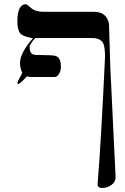

<svg xmlns="http://www.w3.org/2000/svg" viewBox="-20 -613 601 923"><path d="M535.6 236.3Q537.1 259.3 517.3 274.9Q497.6 290.5 472.2 290.5Q448.2 290.5 449.2 271.5Q465.8 70.8 484.9 -338.9Q484.9 -387.2 476.1 -404.8Q463.4 -430.2 421.4 -430.2H149.9Q137.2 -418.9 123 -393.6Q119.1 -349.1 152.3 -349.1L207 -347.7Q242.7 -347.7 253.9 -341.3Q272.9 -330.1 272.9 -292Q272.9 -274.4 264.2 -258.5Q255.4 -242.7 241.2 -242.7H131.8Q121.6 -242.7 109.4 -246.1Q71.3 -204.1 65.9 -209.5Q63.5 -211.9 63.5 -215.8Q63.5 -219.7 87.4 -262.7Q76.2 -283.2 76.2 -311Q76.2 -357.9 138.2 -429.2Q89.8 -437 76.7 -453.4Q63.5 -469.7 63.5 -510.3Q63.5 -592.8 105.5 -592.8Q107.9 -592.8 129.4 -574.5Q150.9 -556.2 190.4 -556.2H431.6Q492.7 -556.2 503.9 -499Q505.4 -433.1 510.3 -289.6Z"/></svg>

Font: Accordance
Style: Italic
Weight: 400
Italic angle: -11°
Version: Version 1.2 (build January 31, 2020) Miklal Software Solutio